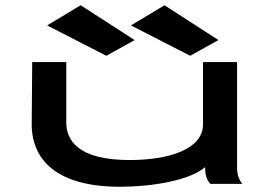

<svg xmlns="http://www.w3.org/2000/svg" viewBox="-20 -702 1040 733"><path d="M386 -489 494 -549 288 -682 160 -605ZM706 -489 814 -549 608 -682 480 -605ZM439 11C559 11 705 -13 763 -64C763 -38 767 -18 783 0H905C886 -24 885 -47 885 -71V-465H755V-227C755 -131 622 -91 475 -91C275 -91 233 -169 233 -234V-465H103L101 -226C101 -141 142 11 439 11Z"/></svg>

Font: Inconsolata UltraExpanded
Style: Bold
Weight: 700
Width: 9
Monospace: yes
Designer: Raph Levien, Cyreal, Brenton Simpson
Foundry: Raph Levien, Cyreal, Google
Version: Version 3.100